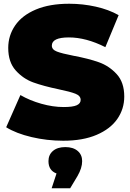

<svg xmlns="http://www.w3.org/2000/svg" viewBox="-20 -736 697 1026"><path d="M13 -56 89 -228Q139 -199 201 -181.5Q263 -164 320 -164Q369 -164 390 -173.5Q411 -183 411 -202Q411 -224 383.5 -235Q356 -246 293 -259Q212 -276 158 -295.5Q104 -315 64 -359.5Q24 -404 24 -480Q24 -546 61 -600Q98 -654 171.5 -685Q245 -716 350 -716Q422 -716 491.5 -700.5Q561 -685 614 -655L543 -484Q440 -536 348 -536Q257 -536 257 -492Q257 -471 284 -460.5Q311 -450 373 -438Q453 -423 508 -403.5Q563 -384 603.5 -340Q644 -296 644 -220Q644 -154 607 -100.5Q570 -47 496.5 -15.5Q423 16 318 16Q231 16 148.5 -3.5Q66 -23 13 -56ZM419 125Q419 162 394 205L355 270H256L282 191Q239 175 239 125Q239 91 263 70.5Q287 50 329 50Q371 50 395 70.5Q419 91 419 125Z"/></svg>

Font: Montserrat Alternates Black
Style: Regular
Weight: 900
Designer: Julieta Ulanovsky
Foundry: Julieta Ulanovsky
Version: Version 7.200